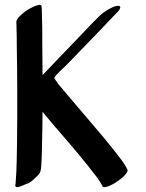

<svg xmlns="http://www.w3.org/2000/svg" viewBox="-20 -760 600 790"><path d="M468 -117C448 -144 426 -170 405 -196L219 -415L203 -439C206 -450 249 -487 259 -498L398 -642C418 -662 437 -684 457 -704C466 -712 473 -720 475 -729C475 -735 471 -736 467 -736H462C450 -734 438 -728 427 -722C414 -714 400 -705 389 -694C357 -663 327 -630 296 -598C251 -551 205 -504 160 -456C158 -455 157 -453 155 -451C155 -494 154 -537 154 -581C154 -626 154 -671 152 -717C152 -722 152 -727 151 -732C151 -733 151 -735 150 -737C148 -739 146 -740 143 -740C141 -740 140 -740 138 -739C126 -737 114 -731 103 -725C89 -717 76 -708 65 -697L56 -688C52 -683 49 -678 47 -672C48 -662 48 -651 48 -640C49 -618 49 -595 49 -573C50 -508 51 -444 51 -379C51 -308 51 -238 50 -167C49 -118 49 -68 45 -18C45 -11 44 -4 43 3C43 9 47 10 50 10C62 10 85 -2 90 -4C101 -4 122 -25 129 -32C136 -38 145 -47 147 -57C150 -70 150 -85 151 -99C152 -123 153 -147 153 -172C154 -215 155 -257 155 -300L195 -252C244 -195 294 -138 341 -79L380 -29C388 -17 396 -6 402 7C403 9 406 10 409 10C415 10 421 8 424 7C437 2 451 -5 463 -14C475 -22 487 -31 496 -42C498 -44 498 -45 498 -45C498 -45 505 -53 505 -58C505 -60 505 -61 504 -63C495 -81 483 -99 468 -117Z"/></svg>

Font: Petaluma Script
Style: Regular
Weight: 400
Designer: Daniel Spreadbury
Foundry: Steinberg Media Technologies GmbH
Version: Version 1.10